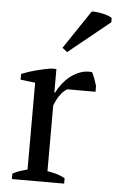

<svg xmlns="http://www.w3.org/2000/svg" viewBox="-52 -737 473 774"><g transform="rotate(5 185.0 -350.5)"><path d="M217.3 -379.9Q212.4 -377.4 205.8 -372.1Q199.2 -366.7 192.4 -358.2Q185.5 -349.6 178.7 -337.6Q171.9 -325.7 166 -309.6V-43.9Q184.1 -41.5 201.7 -36.6Q219.2 -31.7 237.3 -22V0H25.9V-22Q43 -31.2 57.1 -35.6Q71.3 -40 85.4 -43.9V-395L25.9 -402.3V-425.3Q55.7 -437.5 85.7 -445.1Q115.7 -452.6 143.6 -457.5H166V-362.8H169.4Q177.7 -380.4 191.7 -398.4Q205.6 -416.5 223.9 -430.7Q242.2 -444.8 264.2 -452.6Q286.1 -460.4 310.5 -457.5Q316.4 -446.3 321.3 -432.6Q326.2 -418.9 331.1 -403.3V-379.9ZM287.6 -700.7Q294.9 -701.7 306.9 -700.4Q318.8 -699.2 331.3 -696.5Q343.8 -693.8 354.5 -689.9Q365.2 -686 370.1 -681.6V-664.6L203.1 -529.3L183.1 -544.9Z"/></g></svg>

Font: PT Astra Serif
Style: Regular
Weight: 400
Designer: A.Korolkova, I. Chaeva
Foundry: ParaType Ltd
Version: Version 1.002